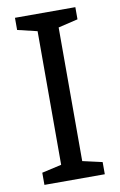

<svg xmlns="http://www.w3.org/2000/svg" viewBox="-83 -761 504 808"><g transform="rotate(-10 169.5 -357.0)"><path d="M298 0H40V-52L124 -71V-642L40 -662V-714H298V-662L214 -642V-71L298 -52Z"/></g></svg>

Font: Noto Sans Tangsa
Style: Regular
Weight: 400
Designer: David Williams
Foundry: Google LLC
Version: Version 1.504